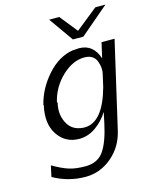

<svg xmlns="http://www.w3.org/2000/svg" viewBox="-125 -746 800 1012"><g transform="rotate(-15 275.0 -240.0)"><path d="M243 -665H298L375 -569L495 -665H550L394 -532H337ZM99 -237Q98 -238 97 -238Q118 -324 181 -394.5Q244 -465 322 -477Q344 -479 357 -479Q433 -478 460 -396L479 -479H550L442 -10Q423 77 359 131Q295 185 215 185Q122 185 40 139L53 79Q103 108 139 119.5Q175 131 228 131Q296 131 329 83Q362 35 383 -64L395 -121Q367 -76 325 -46.5Q283 -17 235 -17Q160 -17 118.5 -78.5Q77 -140 99 -237ZM170 -235Q172 -233 173 -231Q159 -174 181 -127Q203 -80 251 -71Q263 -68 279 -68Q377 -70 426 -247L441 -313Q450 -347 435 -386Q419 -425 370 -425Q307 -425 248 -369.5Q189 -314 170 -235Z"/></g></svg>

Font: Coval
Style: ExtraLight Italic
Weight: 200
Foundry: Context Ltd
Version: Version 001.000